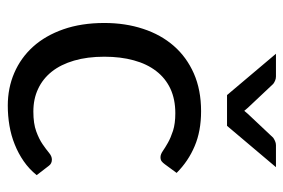

<svg xmlns="http://www.w3.org/2000/svg" viewBox="-143 -613 764 518"><g transform="rotate(90 239.0 -354.0)"><path d="M423 -416.5 446.5 -448.5C425.5 -469.5 401.4 -485.8 374.2 -497.2C347.1 -508.8 315.7 -514.5 280 -514.5C241.7 -514.5 207.8 -508 178.2 -495C148.8 -482 123.9 -463.9 103.8 -440.8C83.6 -417.6 68.2 -390 57.8 -358C47.2 -326 42 -291.2 42 -253.5C42 -212.2 47.7 -175.3 59 -143C70.3 -110.7 86 -83.4 106 -61.2C126 -39.1 149.6 -22.2 176.8 -10.5C203.9 1.2 233.3 7 265 7C283.3 7 301.3 5.5 319 2.5C336.7 -0.5 353.6 -5.2 369.8 -11.8C385.9 -18.2 401 -26.3 415 -36C429 -45.7 441.5 -57.3 452.5 -71L427.5 -103.5C423.5 -109.2 417.8 -112 410.5 -112C404.5 -112 398.4 -109.4 392.2 -104.2C386.1 -99.1 378.4 -93.3 369.2 -87C360.1 -80.7 348.5 -74.9 334.5 -69.8C320.5 -64.6 302.7 -62 281 -62C258.3 -62 237.9 -66.2 219.8 -74.8C201.6 -83.2 186.1 -95.6 173.2 -111.8C160.4 -127.9 150.5 -147.9 143.5 -171.8C136.5 -195.6 133 -222.8 133 -253.5C133 -282.8 136.2 -309.3 142.8 -333C149.2 -356.7 158.9 -376.8 171.8 -393.5C184.6 -410.2 200.5 -422.9 219.5 -431.8C238.5 -440.6 260.5 -445 285.5 -445C304.2 -445 319.9 -442.9 332.8 -438.8C345.6 -434.6 356.4 -430 365.2 -425C374.1 -420 381.5 -415.4 387.5 -411.2C393.5 -407.1 399 -405 404 -405C408.7 -405 412.3 -406 415 -408C417.7 -410 420.3 -412.8 423 -416.5ZM431 -716.5H371.5C367.8 -716.5 364.2 -715.7 360.5 -714C356.8 -712.3 353.8 -710.7 351.5 -709L287.5 -641C285.8 -639.3 284.4 -637.7 283.2 -636C282.1 -634.3 280.7 -632.7 279 -631C277.3 -632.7 275.9 -634.3 274.8 -636C273.6 -637.7 272.2 -639.3 270.5 -641L206.5 -709C204.5 -710.7 201.7 -712.3 198 -714C194.3 -715.7 190.5 -716.5 186.5 -716.5H125L236.5 -584.5H319.5Z"/></g></svg>

Font: LatoLatin
Style: Regular
Weight: 400
Designer: Lukasz Dziedzic with Adam Twardoch and Botio Nikoltchev
Foundry: tyPoland Lukasz Dziedzic
Version: Version 2.015; 2015-08-06; http://www.latofonts.com/